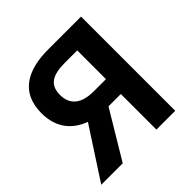

<svg xmlns="http://www.w3.org/2000/svg" viewBox="-189 -904 1068 1068"><g transform="rotate(-45 344.5 -370.5)"><path d="M450 0H598V-741H340C185 -741 62 -686 62 -516C62 -401 123 -332 211 -300L16 0H185L353 -280H450ZM354 -397C258 -397 207 -437 207 -516C207 -596 258 -623 354 -623H450V-397Z"/></g></svg>

Font: Source Han Sans JP
Style: Bold
Weight: 700
Designer: Ryoko NISHIZUKA 西塚涼子 (kana, bopomofo & ideographs); Paul D. Hunt (Latin, Greek & Cyrillic); Sandoll Communications 산돌커뮤니
Foundry: Adobe
Version: Version 2.002;hotconv 1.0.116;makeotfexe 2.5.65601